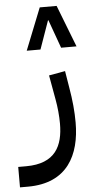

<svg xmlns="http://www.w3.org/2000/svg" viewBox="-118 -643 447 918"><g transform="rotate(-5 105.5 -184.5)"><path d="M190 -609H109L29 -408H95L143 -544H145L194 -408H268ZM-60 240H-22C168 240 232 109 232 -46C232 -98 227 -153 216 -216L203 -295L125 -281L146 -164C153 -126 157 -84 157 -47C157 59 119 142 -22 142H-60Z"/></g></svg>

Font: IBM Plex Arabic Text
Style: Regular
Weight: 450
Designer: Mike Abbink, Paul van der Laan, Pieter van Rosmalen, Wael Morcos, Khajak Apelian
Foundry: Bold Monday
Version: Version 1.0